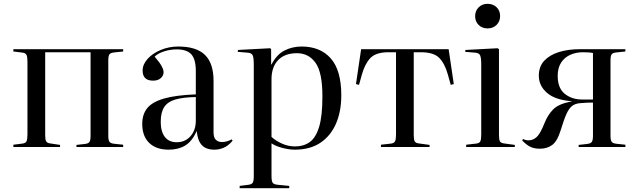

<svg xmlns="http://www.w3.org/2000/svg" viewBox="-20 -771 3345 1007"><path d="M50 0V-12L98 -18Q114 -20 119 -30Q124 -40 124 -66V-447Q124 -473 119 -483Q114 -493 98 -495L50 -501V-513H626V-501L579 -496Q560 -494 554 -486Q548 -478 548 -455V-58Q548 -36 554 -27.5Q560 -19 579 -17L626 -12V0H381V-11L425 -16Q444 -18 449.5 -27Q455 -36 455 -58V-497H217V-62Q217 -39 222 -30Q227 -21 242 -19L295 -11V0Z M865 14Q799 14 762.5 -21.5Q726 -57 726 -121Q726 -171 752 -203.5Q778 -236 839.5 -254Q901 -272 1007 -276V-398Q1007 -460 983.5 -486Q960 -512 907 -512Q873 -512 840.5 -501.5Q808 -491 791 -474Q817 -444 827.5 -424.5Q838 -405 838 -392Q838 -375 823.5 -361.5Q809 -348 783 -348Q728 -348 728 -401Q728 -433 754 -462Q780 -491 823 -509Q866 -527 915 -527Q1010 -527 1055 -483Q1100 -439 1100 -347V-77Q1100 -49 1112.5 -37.5Q1125 -26 1144 -26Q1169 -26 1195 -40L1200 -33Q1177 -6 1153 4Q1129 14 1105 14Q1060 14 1038 -10.5Q1016 -35 1012 -84Q987 -29 951 -7.5Q915 14 865 14ZM907 -25Q951 -25 979 -56.5Q1007 -88 1007 -138V-262Q940 -261 899.5 -249Q859 -237 841 -209Q823 -181 823 -132Q823 -81 844.5 -53Q866 -25 907 -25Z M1237 216V204L1284 198Q1299 196 1305 188Q1311 180 1311 152V-433Q1311 -471 1304.5 -482.5Q1298 -494 1276 -495L1227 -499L1228 -509L1397 -518L1402 -513V-433H1404Q1431 -485 1472 -506Q1513 -527 1562 -527Q1660 -527 1715 -464.5Q1770 -402 1770 -271Q1770 -186 1742 -122Q1714 -58 1660 -22Q1606 14 1526 14Q1497 14 1462 5Q1427 -4 1404 -19V152Q1404 177 1409.5 186.5Q1415 196 1436 198L1497 204V216ZM1528 -3Q1572 -3 1604 -25.5Q1636 -48 1653.5 -105Q1671 -162 1671 -266Q1671 -391 1635 -441.5Q1599 -492 1537 -492Q1474 -492 1439 -456Q1404 -420 1404 -355V-53Q1424 -34 1457.5 -18.5Q1491 -3 1528 -3Z M1978 0V-12L2031 -18Q2047 -20 2052 -30Q2057 -40 2057 -66V-497H2017Q1952 -497 1923 -467Q1894 -437 1878 -380L1863 -326L1847 -330L1874 -513H2333L2360 -330L2344 -326L2329 -380Q2313 -437 2284 -467Q2255 -497 2188 -497H2150V-62Q2150 -39 2155 -30Q2160 -21 2175 -19L2233 -11V0Z M2537 -622Q2509 -622 2490.5 -640Q2472 -658 2472 -686Q2472 -714 2490.5 -732.5Q2509 -751 2537 -751Q2566 -751 2584.5 -733Q2603 -715 2603 -687Q2603 -659 2584.5 -640.5Q2566 -622 2537 -622ZM2425 0V-12L2478 -18Q2495 -20 2499.5 -30.5Q2504 -41 2504 -66V-433Q2504 -468 2498 -481Q2492 -494 2470 -495L2420 -499L2421 -509L2590 -518L2597 -513V-62Q2597 -39 2602 -30Q2607 -21 2622 -19L2680 -11V0Z M2812 9Q2781 9 2760.5 -1.5Q2740 -12 2719 -34L2723 -42Q2737 -35 2753 -35Q2776 -35 2795 -52.5Q2814 -70 2837 -128Q2853 -168 2880.5 -196.5Q2908 -225 2972 -238L2982 -240Q2893 -246 2849.5 -283.5Q2806 -321 2806 -374Q2806 -422 2834.5 -452.5Q2863 -483 2911.5 -498Q2960 -513 3021 -513H3260V-501L3213 -496Q3194 -494 3188 -486Q3182 -478 3182 -455V-58Q3182 -36 3188 -27.5Q3194 -19 3213 -17L3260 -12V0H3015V-11L3059 -16Q3078 -18 3084 -27Q3090 -36 3090 -58V-233Q3076 -233 3060 -232.5Q3044 -232 3023 -230Q2998 -228 2981.5 -216Q2965 -204 2951.5 -174.5Q2938 -145 2921 -89Q2903 -30 2876 -10.5Q2849 9 2812 9ZM3035 -249H3090V-493Q3082 -495 3068.5 -496Q3055 -497 3037 -497Q3002 -497 2972 -484Q2942 -471 2923.5 -443.5Q2905 -416 2905 -373Q2905 -309 2942 -279Q2979 -249 3035 -249Z"/></svg>

Font: Literata 72pt
Style: Regular
Weight: 400
Designer: Latin by Veronika Burian and Jose Scaglione. Greek by Irene Vlachou. Cyrillic by Vera Evstafieva.
Foundry: TypeTogether
Version: Version 3.002